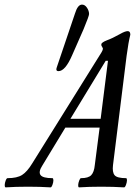

<svg xmlns="http://www.w3.org/2000/svg" viewBox="-92 -811 596 834"><path d="M162.1 -502Q152.8 -502 152.8 -509.8Q152.8 -513.2 154.8 -519L233.9 -752.9Q245.6 -791 264.2 -791Q276.9 -791 285.9 -777.3Q294.9 -763.7 294.9 -750Q294.9 -741.7 271 -684.1L221.2 -570.8Q191.4 -502 162.1 -502ZM-67.9 2.9Q-71.8 1.5 -71.5 -7.3Q-71.3 -16.1 -67.4 -26.6Q-63.5 -37.1 -59.1 -37.1Q-18.1 -37.1 3.9 -51Q25.9 -64.9 47.9 -101.1L349.1 -584Q355 -594.2 355 -599.1Q355 -600.6 354.5 -601.8Q354 -603 352.8 -605Q351.6 -606.9 351.1 -608.9Q348.1 -610.4 348.1 -618.2Q348.1 -626.5 373 -636.2Q396 -644.5 429.2 -663.1Q451.2 -675.8 462.9 -675.8Q474.1 -675.8 474.1 -660.2Q465.8 -627.9 458 -568.8L398.9 -94.2Q395 -63 405.8 -50Q416.5 -37.1 456.1 -37.1Q460 -35.6 459.5 -26.9Q459 -18.1 455.1 -7.6Q451.2 2.9 446.8 2.9Q400.4 0 348.1 0Q293.9 0 251 2.9Q247.1 1.5 247.6 -7.3Q248 -16.1 252 -26.6Q255.9 -37.1 259.8 -37.1Q292 -37.1 304.4 -50.3Q316.9 -63.5 319.8 -94.2L340.8 -256.8H191.9L91.8 -91.8Q74.2 -64.5 84 -50.8Q93.8 -37.1 136.2 -37.1Q140.1 -35.6 139.9 -26.9Q139.6 -18.1 135.7 -7.6Q131.8 2.9 127.9 2.9Q83 0 29.8 0Q-24.4 0 -67.9 2.9ZM367.2 -546.9 213.9 -294.9H345.2L377 -546.9Z"/></svg>

Font: Junicode SmCond Medium
Style: Italic
Weight: 500
Width: 4
Italic angle: -11°
Designer: Peter S. Baker
Version: Version 2.206